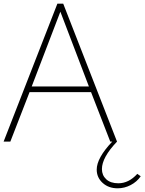

<svg xmlns="http://www.w3.org/2000/svg" viewBox="-22 -770 786 1044"><path d="M34.2 0H-2.4L290 -750H321.8L614.3 0Q532.2 85.9 532.2 149.4Q532.2 183.1 555.7 204.8Q579.1 226.6 621.6 226.6Q678.2 226.6 724.6 175.3L743.2 188.5Q722.2 218.8 688.5 236.3Q654.8 253.9 617.7 253.9Q568.4 253.9 536.1 224.6Q503.9 195.3 503.9 152.3Q503.9 88.9 588.4 0H577.6L473.1 -269H138.7ZM306.2 -706.5 150.4 -299.8H461.4Z"/></svg>

Font: Spartan MB ExtLt
Style: Regular
Weight: 200
Designer: Matt Bailey, Mirko Velimirovic
Foundry: Matt Bailey
Version: Version 1.005